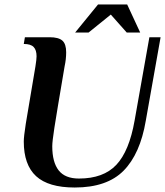

<svg xmlns="http://www.w3.org/2000/svg" viewBox="-20 -826 737 856"><path d="M86 -195Q86 -217 95 -274.5Q104 -332 138 -530Q143 -562 143 -575Q143 -603 130 -616.5Q117 -630 86 -630L91 -660H201Q241 -660 258 -645Q275 -630 275 -593Q275 -562 268 -530Q232 -318 222.5 -256.5Q213 -195 213 -174Q213 -103 241.5 -66.5Q270 -30 332 -30Q441 -30 498.5 -91Q556 -152 580 -288L646 -660H696L630 -288Q605 -140 531 -65Q457 10 313 10Q196 10 141 -40.5Q86 -91 86 -195ZM315 -681 417 -806H547L605 -681H545L474 -761L375 -681Z"/></svg>

Font: Philosopher
Style: Bold Italic
Weight: 700
Italic angle: -10°
Designer: Jovanny Lemonad
Foundry: Jovanny Lemonad
Version: Version 2.000